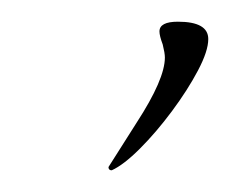

<svg xmlns="http://www.w3.org/2000/svg" viewBox="-20 -436 212 177"><path d="M83 -279Q80 -279 80 -282Q80 -282 106 -323Q132 -363 132 -383Q132 -385 131.5 -388Q131 -391 130 -395Q127 -403 127 -407Q127 -416 144 -416Q172 -416 172 -400Q172 -389 162.5 -371Q153 -353 138.5 -333.5Q124 -314 109 -299Q94 -284 83 -279Z"/></svg>

Font: Petemoss
Style: Regular
Weight: 400
Designer: Robert E. Leuschke
Foundry: Robert E. Leuschke
Version: Version 1.010; ttfautohint (v1.8.3)